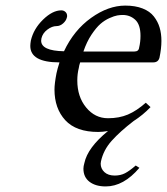

<svg xmlns="http://www.w3.org/2000/svg" viewBox="-20 -462 600 690"><path d="M279.8 -276.9H335H462.9Q478.5 -276.9 480 -291Q484.9 -311 484.9 -333Q484.9 -373.5 466.1 -390.9Q447.3 -408.2 420.9 -408.2Q411.6 -408.2 401.4 -406.5Q391.1 -404.8 373.5 -397Q356 -389.2 340.8 -376Q325.7 -362.8 308.6 -337.2Q291.5 -311.5 279.8 -276.9ZM481 141.1Q424.3 208 359.9 208Q323.7 208 301.8 191.4Q279.8 174.8 279.8 144Q279.8 135.7 283.2 124Q294.9 68.4 368.2 8.8Q348.6 12.2 333 12.2Q253.4 12.2 214.6 -30Q175.8 -72.3 175.8 -140.1Q175.8 -161.6 183.1 -199.2Q186 -213.4 193.8 -237.8Q88.9 -237.8 88.9 -296.9Q88.9 -304.2 90.8 -315.9Q100.6 -358.4 134.8 -391.6Q168.9 -424.8 200.2 -424.8Q209 -424.8 215.1 -419.2Q221.2 -413.6 221.2 -404.8Q221.2 -400.9 220.2 -398.9Q217.8 -387.7 206.8 -377.9Q195.8 -368.2 183.1 -368.2Q167 -368.2 150.1 -355.5Q133.3 -342.8 128.9 -324.2Q128.9 -322.8 128.4 -319.8Q127.9 -316.9 127.9 -315.9Q127.9 -279.3 210 -277.8Q245.6 -353.5 307.4 -397.7Q369.1 -441.9 430.2 -441.9Q466.3 -441.9 492.4 -431.6Q518.6 -421.4 533 -402.8Q547.4 -384.3 553.7 -362.8Q560.1 -341.3 560.1 -314.9Q560.1 -288.1 553.2 -254.9Q548.8 -237.8 530.8 -237.8H268.1Q264.2 -226.6 263.2 -217.8Q257.8 -196.8 257.8 -172.9Q257.8 -114.3 289.6 -75.7Q321.3 -37.1 368.2 -37.1Q408.2 -37.1 439.5 -50.3Q470.7 -63.5 503.9 -92.8L521 -77.1Q494.1 -48.8 460 -26.9Q411.6 10.3 381.6 43.7Q351.6 77.1 342.8 118.2Q342.8 119.6 342.3 122.3Q341.8 125 341.8 126Q341.8 144 355.2 156.5Q368.7 168.9 392.1 168.9Q413.1 168.9 429.2 160.6Q445.3 152.3 467.8 132.8Z"/></svg>

Font: Linux Libertine G
Style: Italic
Weight: 400
Italic angle: -12°
Designer: Philipp H. Poll
Foundry: Philipp H. Poll
Version: Version 5.1.3